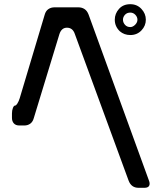

<svg xmlns="http://www.w3.org/2000/svg" viewBox="-20 -790 768 915"><path d="M551 -641Q572 -623 601 -623Q633 -623 654 -645Q675 -667 675 -696Q675 -725 654 -747.5Q633 -770 601 -770Q567 -770 547 -747.5Q527 -725 527 -696Q527 -664 551 -641ZM601 -661Q585 -661 575.5 -672Q566 -683 566 -696Q566 -709 575.5 -719.5Q585 -730 601 -730Q615 -730 625 -719.5Q635 -709 635 -696Q635 -683 624 -672Q613 -661 601 -661ZM72 -192H96Q112 -192 124 -200.5Q136 -209 141 -227L263 -627Q273 -658 299 -658Q327 -658 337 -627L593 71Q606 105 640 105H668Q693 105 693 85Q693 78 690 71L402 -721Q395 -739 382.5 -747Q370 -755 354 -755H239Q223 -755 210.5 -746.5Q198 -738 193 -720L74 -322Q72 -315 69 -308.5Q66 -302 63 -297Q57 -287 52 -287Q46 -287 41.5 -275.5Q37 -264 37 -249V-228Q37 -212 46 -202Q55 -192 72 -192Z"/></svg>

Font: WDXL Lubrifont TC
Style: Regular
Weight: 400
Designer: [WDXL Lubrifont] Copyright 2020-2022 (c) NightFurySL2001, Skr-ZERO; [ZCOOL QingKe HuangYou] Copyright 2018-2022 (c) The 
Version: Version 2.001;hotconv 1.1.1;makeotfexe 2.6.0